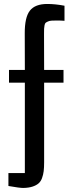

<svg xmlns="http://www.w3.org/2000/svg" viewBox="-20 -782 389 958"><path d="M301.8 -753.4V-678.2Q282.7 -679.7 263.7 -679.7Q247.1 -679.7 236.8 -679Q226.6 -678.2 218.8 -674.6Q210.9 -670.9 207.5 -668Q204.1 -665 202.1 -655.3Q200.2 -645.5 200 -638.2Q199.7 -630.9 199.7 -613.3L200.2 -433.1H296.9V-369.6H200.2V27.3Q200.2 53.7 198 71.8Q195.8 89.8 189.7 106.7Q183.6 123.5 172.1 133.3Q160.6 143.1 141.8 149.2Q123 155.3 96.2 155.8Q77.1 155.8 22 146V81.5H104V-369.6H24.9V-433.1H104L103.5 -614.7Q103 -695.8 129.2 -729Q155.3 -762.2 215.8 -762.2Q255.9 -762.2 301.8 -753.4Z"/></svg>

Font: Coda
Style: Regular
Weight: 400
Designer: vernon adams
Foundry: vernon adams
Version: Version 2.000; ttfautohint (v0.8) -r 50 -G 200 -x